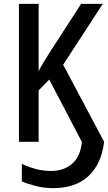

<svg xmlns="http://www.w3.org/2000/svg" viewBox="-20 -734 559 994"><path d="M256 240Q205 240 159.5 227.5Q114 215 93 205V114Q123 129 162 140Q201 151 245 151Q309 151 352.5 114.5Q396 78 404 1L235 -322L180 -266V0H78V-714H180V-366Q192 -389 207 -413.5Q222 -438 237 -462L400 -714H512L307 -399L519 0Q505 116 437.5 178Q370 240 256 240Z"/></svg>

Font: Noto Sans Condensed Medium
Style: Regular
Weight: 500
Width: 3
Designer: Monotype Design Team
Foundry: Monotype Imaging Inc.
Version: Version 2.013; ttfautohint (v1.8.4.7-5d5b)